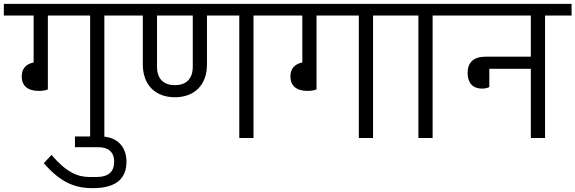

<svg xmlns="http://www.w3.org/2000/svg" viewBox="-40 -718 2994 999"><path d="M162 -245C181 -245 199 -248 209 -253V-637H429V0H503V-637H641V-698H-20V-637H135V-393C94 -385 73 -359 73 -320C73 -273 103 -245 162 -245Z M443 261C569 261 618 207 618 123C618 47 571 -8 483 -8H350V48H473C525 48 554 75 554 122C554 176 525 203 461 203H427C362 203 304 177 228 88L188 131C274 230 347 261 443 261Z M870 -212C967 -212 1037 -271 1037 -384V-637H1205V0H1279V-637H1418V-698H601V-637H703V-384C703 -271 773 -212 870 -212ZM777 -371V-637H963V-371C963 -308 929 -275 870 -275C811 -275 777 -308 777 -371Z M1560 -245C1579 -245 1597 -248 1607 -253V-637H1827V0H1901V-637H2039V-698H1378V-637H1533V-393C1492 -385 1471 -359 1471 -320C1471 -273 1501 -245 1560 -245Z M2137 0H2211V-637H2349V-698H1999V-637H2137Z M2470 -257C2482 -257 2496 -260 2506 -265V-360H2722V0H2796V-637H2934V-698H2309V-637H2722V-423H2485C2424 -423 2393 -392 2393 -339C2393 -289 2417 -257 2470 -257Z"/></svg>

Font: IBM Plex Devanagari
Style: Regular
Weight: 400
Designer: Mike Abbink, Paul van der Laan, Pieter van Rosmalen, Erin McLaughlin
Foundry: Bold Monday
Version: Version 1.0